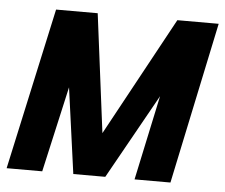

<svg xmlns="http://www.w3.org/2000/svg" viewBox="-72 -585 744 634"><g transform="rotate(5 300.0 -268.0)"><path d="M-28 0 89 -536H227L277 -143L491 -536H628L515 0H396L456 -281L299 0H193L154 -284L90 0Z"/></g></svg>

Font: Geist Mono
Style: Bold Italic
Weight: 700
Italic angle: -12°
Monospace: yes
Designer: Basement.studio, Andrés Briganti, Mateo Zaragoza
Foundry: Basement.studio, Vercel, Andrés Briganti, Guido Ferreyra, Mateo Zaragoza
Version: Version 1.500; ttfautohint (v1.8.4.7-5d5b)